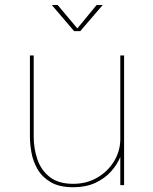

<svg xmlns="http://www.w3.org/2000/svg" viewBox="-20 -758 626 786"><path d="M280.5 8.5Q222.5 8.5 187.2 -12.5Q152 -33.5 133.5 -65.8Q115 -98 108.8 -133.5Q102.5 -169 102.5 -197.5Q102.5 -216.5 102.5 -237.5Q102.5 -258.5 102.5 -278.5V-531H118V-275.5Q118 -255.5 118 -235.8Q118 -216 118 -197.5Q118 -150 133 -105.8Q148 -61.5 183.5 -33.5Q219 -5.5 279.5 -5.5Q335 -5.5 378.8 -31.2Q422.5 -57 447.5 -98.8Q472.5 -140.5 472.5 -189L487 -183.5Q487 -152 473.8 -118.5Q460.5 -85 434.5 -56Q408.5 -27 369.8 -9.2Q331 8.5 280.5 8.5ZM472.5 0V-531H488V0ZM192 -737.5H216L301.5 -636H292L375.5 -737.5H400.5L308.5 -630.5H283.5Z"/></svg>

Font: Epilogue Thin
Style: Regular
Weight: 250
Designer: Tyler Finck
Foundry: Etcetera Type Co
Version: Version 2.111